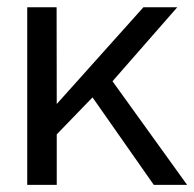

<svg xmlns="http://www.w3.org/2000/svg" viewBox="-20 -520 546 540"><path d="M56.6 0V-499.5H139.2L139.6 -227.5L383.3 -499.5H478.5L296.4 -291.5L506.3 0H412.6L240.2 -246.1L139.6 -142.1V0Z"/></svg>

Font: Pontano Sans
Style: Regular
Weight: 400
Designer: Vernon Adams
Foundry: Vernon Adams
Version: Version 2.001